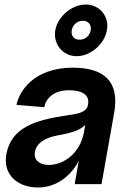

<svg xmlns="http://www.w3.org/2000/svg" viewBox="-20 -816 589 851"><path d="M148 15C232 15 295 -38 329 -103L311 0H430L486 -316C511 -456 440 -516 303 -516C126 -516 64 -407 53 -351L176 -341C184 -381 219 -416 285 -416C329 -416 367 -405 371 -370C376 -313 322 -312 259 -302C134 -282 29 -249 8 -132C-8 -39 61 15 148 15ZM135 -143C141 -179 175 -205 236 -216C299 -227 338 -240 358 -263L352 -230C335 -136 262 -85 196 -85C156 -85 128 -106 135 -143ZM225 -682C215 -620 258 -567 320 -567C381 -567 443 -620 454 -682C465 -743 422 -796 360 -796C298 -796 236 -743 225 -682ZM298 -682C302 -706 323 -724 347 -724C372 -724 386 -706 382 -682C378 -657 357 -640 333 -640C308 -640 294 -657 298 -682Z"/></svg>

Font: Uncut Sans Semibold
Style: Italic
Weight: 600
Italic angle: -10°
Designer: Kasper Nordkvist
Foundry: Uncut Type
Version: Version 1.111;FEAKit 1.0